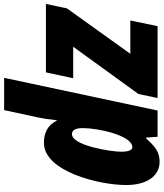

<svg xmlns="http://www.w3.org/2000/svg" viewBox="50 -850 810 951"><g transform="rotate(-90 455.5 -375.0)"><path d="M129 10C180 10 206 -14 245 -57H249L253 0H383L545 -760H385L348 -588C344 -571 339 -538 335 -500H332C311 -546 269 -563 223 -563C82 -563 14 -291 14 -156C14 -54 58 10 129 10ZM445 0H801L829 -135H664L889 -449L911 -553H572L543 -418H699L465 -95ZM201 -125C187 -125 179 -144 179 -181C179 -229 209 -424 266 -424C286 -424 296 -407 296 -370C296 -295 260 -125 201 -125Z"/></g></svg>

Font: Noto Sans ExtraCondensed Black
Style: Italic
Weight: 900
Width: 2
Italic angle: -12°
Designer: Monotype Design Team
Foundry: Monotype Imaging Inc.
Version: Version 2.013